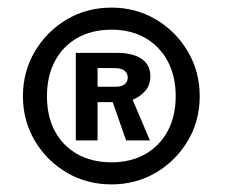

<svg xmlns="http://www.w3.org/2000/svg" viewBox="-20 -753 592 505"><path d="M273.3 -268Q208.3 -268 155.6 -299Q102.8 -330 71.6 -382.8Q40.3 -435.5 40.3 -500Q40.3 -564.5 71.6 -617.5Q102.8 -670.5 155.6 -701.8Q208.3 -733 273.3 -733Q337.3 -733 390.1 -701.8Q442.8 -670.5 474.1 -617.5Q505.3 -564.5 505.3 -500Q505.3 -435.5 474.1 -382.8Q442.8 -330 390.1 -299Q337.3 -268 273.3 -268ZM273.3 -326.1Q323.9 -326.1 361.9 -347.6Q399.9 -369.1 421 -408.1Q442.1 -447.1 442.1 -500.2Q442.1 -552.8 421 -592.2Q399.9 -631.6 361.9 -653.3Q323.9 -674.9 273.3 -674.9Q221.7 -674.9 183.5 -653.3Q145.2 -631.6 124.4 -592.2Q103.5 -552.8 103.5 -500Q103.5 -447 124.4 -408Q145.2 -369.1 183.5 -347.6Q221.7 -326.1 273.3 -326.1ZM179.4 -383.7V-614H287.6Q329 -614 352.2 -598.3Q375.4 -582.6 375.4 -552.5Q375.4 -528.7 361.6 -513.4Q347.8 -498.2 328.9 -490.5L374.2 -383.7H311.6L276.5 -484.4H236.6V-383.7ZM236.6 -524.8H284.8Q298.1 -524.8 307 -530.8Q315.9 -536.9 315.9 -549.2Q315.9 -560.5 307.3 -567.2Q298.8 -573.9 281.8 -573.9H236.6Z"/></svg>

Font: Public Sans Thin
Style: Regular
Weight: 100
Designer: The Public Sans project authors (U.S. Web Design System). Libre Franklin designed by Pablo Impallari and Rodrigo Fuenzal
Version: Version 1.008